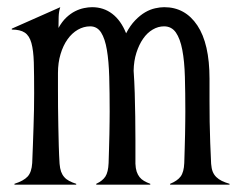

<svg xmlns="http://www.w3.org/2000/svg" viewBox="-20 -504 648 524"><path d="M344.7 -311Q346.7 -282.2 347.7 -250.5Q348.6 -218.8 349.1 -186.3Q349.6 -153.8 349.6 -121.1Q349.6 -88.4 349.6 -57.1Q350.1 -44.4 353 -35.6Q356 -26.9 360.8 -20.8Q365.7 -14.6 373 -10.3Q380.4 -5.9 390.1 -2.4V0H242.7V-2.4Q259.8 -10.3 267.6 -22.2Q275.4 -34.2 276.4 -59.1Q276.9 -79.1 277.6 -99.4Q278.3 -119.6 278.6 -138.2Q278.8 -156.7 279.1 -172.6Q279.3 -188.5 279.3 -199.7Q279.3 -251.5 278.1 -294.4Q276.9 -337.4 271.7 -367.9Q266.6 -398.4 255.9 -415.3Q245.1 -432.1 226.1 -432.1Q208.5 -432.1 192.4 -422.9Q176.3 -413.6 164.3 -396.7Q152.3 -379.9 145.3 -356.4Q138.2 -333 138.2 -304.7V-260.7Q138.2 -237.3 138.4 -211.2Q138.7 -185.1 139.2 -158.7Q139.6 -132.3 140.4 -106.4Q141.1 -80.6 142.6 -57.1Q143.6 -44.4 146.7 -35.6Q149.9 -26.9 155.3 -20.8Q160.6 -14.6 168.7 -10.3Q176.8 -5.9 188 -2.4V0H19.5V-2.4Q44.4 -10.3 55.4 -22.2Q66.4 -34.2 67.9 -59.1Q68.8 -82.5 69.8 -107.7Q70.8 -132.8 71.5 -157.5Q72.3 -182.1 72.8 -205.6Q73.2 -229 73.2 -249.5Q73.2 -299.8 72.3 -333.3Q71.3 -366.7 65.7 -386.7Q60.1 -406.7 47.6 -415Q35.2 -423.3 12.2 -423.3V-425.8L144.5 -484.4Q140.6 -473.1 140.1 -458.3Q139.6 -443.4 139.6 -427.7Q149.4 -445.3 161.1 -456.3Q172.9 -467.3 185.1 -473.4Q197.3 -479.5 209.2 -481.9Q221.2 -484.4 231.4 -484.4Q262.7 -484.4 286.4 -466.3Q310.1 -448.2 324.2 -413.1Q335.4 -434.6 348.9 -448.5Q362.3 -462.4 376.2 -470.5Q390.1 -478.5 403.6 -481.4Q417 -484.4 428.2 -484.4Q485.4 -484.4 518.6 -434.6Q551.8 -384.8 551.8 -289.1Q551.8 -257.8 551.8 -229Q551.8 -200.2 552.2 -171.9Q552.7 -143.6 553.7 -115.2Q554.7 -86.9 556.2 -57.1Q557.1 -44.4 560.5 -35.6Q564 -26.9 570.3 -20.8Q576.7 -14.6 585.4 -10.3Q594.2 -5.9 606.4 -2.4V0H444.3V-2.4Q463.9 -10.3 472.9 -22.2Q481.9 -34.2 482.9 -59.1Q483.4 -79.1 484.1 -99.4Q484.9 -119.6 485.1 -138.2Q485.4 -156.7 485.6 -172.6Q485.8 -188.5 485.8 -199.7Q485.8 -251.5 484.6 -294.4Q483.4 -337.4 477.5 -367.9Q471.7 -398.4 460 -415.3Q448.2 -432.1 427.7 -432.1Q411.6 -432.1 396.7 -423.3Q381.8 -414.6 370.6 -398.4Q359.4 -382.3 352.3 -360.1Q345.2 -337.9 344.7 -311Z"/></svg>

Font: Smythe
Style: Regular
Weight: 400
Version: Version 1.000